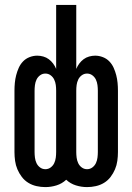

<svg xmlns="http://www.w3.org/2000/svg" viewBox="-20 -755 540 783"><path d="M165 8Q147 8 129 4Q111 0 95.5 -9.5Q80 -19 69 -33.5Q58 -48 51 -64.5Q44 -81 41.5 -99Q39 -117 39 -135V-385Q39 -401 40.5 -417Q42 -433 46 -448.5Q50 -464 56.5 -478.5Q63 -493 74 -504.5Q85 -516 100.5 -522Q116 -528 132 -528Q144 -528 156.5 -524.5Q169 -521 179 -513.5Q189 -506 196.5 -496Q204 -486 209 -474V-735H291V-474Q296 -486 303.5 -496Q311 -506 321 -513.5Q331 -521 343.5 -524.5Q356 -528 368 -528Q384 -528 399.5 -522Q415 -516 426 -504.5Q437 -493 443.5 -478.5Q450 -464 454 -448.5Q458 -433 459.5 -417Q461 -401 461 -385V-135Q461 -117 458.5 -99Q456 -81 449 -64.5Q442 -48 431 -33.5Q420 -19 404.5 -9.5Q389 0 371 4Q353 8 335 8Q312 8 289.5 1Q267 -6 250 -22Q233 -6 210.5 1Q188 8 165 8ZM335 -65Q347 -65 356.5 -72Q366 -79 371 -89.5Q376 -100 377.5 -112Q379 -124 379 -135V-385Q379 -396 377.5 -408Q376 -420 371 -430.5Q366 -441 356.5 -448Q347 -455 335 -455Q323 -455 313.5 -448Q304 -441 299 -430.5Q294 -420 292.5 -408.5Q291 -397 291 -385V-135Q291 -124 292.5 -112Q294 -100 299 -89.5Q304 -79 313.5 -72Q323 -65 335 -65ZM165 -65Q177 -65 186.5 -72Q196 -79 201 -89.5Q206 -100 207.5 -112Q209 -124 209 -135V-385Q209 -397 207.5 -408.5Q206 -420 201 -430.5Q196 -441 186.5 -448Q177 -455 165 -455Q153 -455 143.5 -448Q134 -441 129 -430.5Q124 -420 122.5 -408Q121 -396 121 -385V-135Q121 -124 122.5 -112Q124 -100 129 -89.5Q134 -79 143.5 -72Q153 -65 165 -65Z"/></svg>

Font: Iosevka Fixed Medium
Style: Regular
Weight: 500
Monospace: yes
Designer: Belleve Invis
Foundry: Belleve Invis
Version: Version 32.3.0